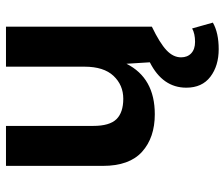

<svg xmlns="http://www.w3.org/2000/svg" viewBox="-76 -464 769 658"><g transform="rotate(-90 309.0 -135.5)"><path d="M540 138 560 209Q525 229 469 229Q412 229 374.5 200.5Q337 172 337 118Q337 37 424 -7L419 -87Q370 10 246 10Q166 10 117.5 -33.5Q69 -77 69 -168V-500H206V-201Q206 -145 229 -121.5Q252 -98 299 -98Q346 -98 377.5 -131.5Q409 -165 409 -231V-500H546V0Q490 27 465.5 50Q441 73 441 100Q441 122 455 135Q469 148 494 148Q522 148 540 138Z"/></g></svg>

Font: Elaine Sans SemiBold
Style: Regular
Weight: 600
Designer: Wei Huang
Foundry: Wei Huang
Version: Version 2.001;December 24, 2019;FontCreator 12.0.0.2547 64-b